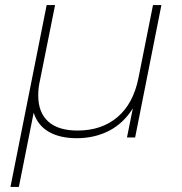

<svg xmlns="http://www.w3.org/2000/svg" viewBox="-20 -539 712 753"><path d="M613 -519 510 0H478L501 -114Q464 -55 407.5 -26Q351 3 281 3Q215 3 171.5 -22Q128 -47 112 -97L54 194H21L163 -519H196L135 -215Q130 -193 130 -164Q130 -98 169 -62.5Q208 -27 284 -27Q379 -27 441 -80Q503 -133 523 -233L580 -519Z"/></svg>

Font: Montserrat Alternates ExLight
Style: Italic
Weight: 275
Italic angle: -11.3°
Designer: Julieta Ulanovsky
Foundry: Julieta Ulanovsky
Version: Version 7.200